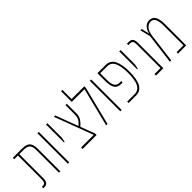

<svg xmlns="http://www.w3.org/2000/svg" viewBox="119 -1680 2601 2601"><g transform="rotate(-45 1419.0 -380.0)"><path d="M30 0V-27H45Q77 -27 89 -44.5Q101 -62 101 -105V-557H30V-584H211Q287 -584 321.5 -550.5Q356 -517 356 -433V0H330V-428Q330 -505 301 -531Q272 -557 206 -557H127V-97Q127 -48 109 -24Q91 0 50 0Z M501 0V-584H527V0Z M667 -240V-584H693V-308L679 -240Z M783 0V-29H1025L816 -584H842L964 -259Q992 -284 1008.5 -304.5Q1025 -325 1032 -350.5Q1039 -376 1039 -416V-584H1065V-408Q1065 -343 1039 -305Q1013 -267 974 -234L1051 -29V0Z M1156 -584H1400V-555L1261 0H1235L1374 -555H1130V-760H1156Z M1505 0V-584H1531V0Z M1664 0V-27H1807Q1879 -27 1913.5 -91.5Q1948 -156 1948 -293Q1948 -419 1916 -488Q1884 -557 1806 -557H1677V-439Q1677 -389 1685 -353.5Q1693 -318 1715.5 -299Q1738 -280 1782 -280Q1790 -280 1795 -280.5Q1800 -281 1804 -282V-255Q1800 -254 1794 -253.5Q1788 -253 1779 -253Q1706 -253 1678.5 -298.5Q1651 -344 1651 -431V-584H1806Q1898 -584 1936 -507Q1974 -430 1974 -293Q1974 -141 1932.5 -70.5Q1891 0 1808 0Z M2069 -240V-584H2095V-308L2081 -240Z M2190 0V-29H2304V-479Q2304 -523 2292 -540Q2280 -557 2248 -557H2216V-584H2253Q2294 -584 2312 -560.5Q2330 -537 2330 -487V0Z M2654 -596Q2768 -596 2768 -416V0H2611V-27H2742V-405Q2742 -485 2721.5 -527Q2701 -569 2655 -569Q2606 -569 2574.5 -528Q2543 -487 2534 -418L2481 0H2455L2510 -435L2473 -584H2499L2524 -472H2526Q2543 -535 2576 -565.5Q2609 -596 2654 -596Z"/></g></svg>

Font: Noto Sans Hebrew ExtraCondensed Thin
Style: Regular
Weight: 100
Width: 2
Designer: Monotype Design Team
Foundry: Monotype Imaging Inc.
Version: Version 2.004; ttfautohint (v1.8.4.7-5d5b)